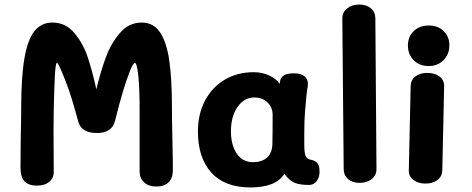

<svg xmlns="http://www.w3.org/2000/svg" viewBox="-20 -812 2071 843"><path d="M737 -198Q739 -112 739 -64Q739 -30 720 -11.5Q701 7 667 7Q633 7 613 -11Q593 -29 593 -59V-329Q593 -427 587 -481.5Q581 -536 572 -536Q564 -536 548 -494Q532 -452 520 -411Q503 -355 485 -281Q478 -254 458 -241Q438 -228 405 -228Q338 -228 324 -277L312 -320Q298 -371 283 -415Q271 -450 253 -493Q235 -536 230 -536Q224 -536 221 -480.5Q218 -425 216 -333Q215 -297 215 -237L216 -57Q216 -30 196 -13.5Q176 3 141 3Q107 3 88.5 -15Q70 -33 70 -77L71 -203Q73 -287 73 -336Q73 -472 87 -554.5Q101 -637 131 -675Q161 -713 210 -713Q269 -713 307.5 -666Q346 -619 365.5 -560Q385 -501 403 -420Q422 -498 444 -558.5Q466 -619 505.5 -666Q545 -713 602 -713Q654 -713 683 -669.5Q712 -626 723.5 -544.5Q735 -463 735 -335Q735 -284 737 -198Z M1383 -58Q1383 -34 1370.5 -17Q1358 0 1337 0Q1294 0 1271 -10.5Q1248 -21 1229 -49Q1207 -16 1169 -2.5Q1131 11 1080 11Q967 11 908 -54Q849 -119 849 -235Q849 -311 880 -370Q911 -429 966.5 -462Q1022 -495 1094 -495Q1130 -495 1161 -481Q1192 -467 1208 -444L1210 -457Q1212 -471 1226 -480.5Q1240 -490 1270 -490Q1302 -490 1317 -477Q1332 -464 1332 -444Q1332 -437 1331 -433Q1325 -399 1319 -319Q1316 -282 1316 -224V-174Q1316 -145 1321 -129.5Q1326 -114 1343 -111Q1362 -108 1372.5 -97Q1383 -86 1383 -58ZM1177 -307Q1177 -341 1154.5 -362.5Q1132 -384 1097 -384Q1052 -384 1023 -342.5Q994 -301 994 -236Q994 -174 1020 -137Q1046 -100 1090 -100Q1131 -100 1153 -120.5Q1175 -141 1176 -180Q1177 -221 1177 -307Z M1489 -69 1483 -731Q1483 -758 1504 -775Q1525 -792 1557 -792Q1589 -792 1608.5 -775.5Q1628 -759 1628 -732L1633 -70Q1633 -42 1611.5 -25.5Q1590 -9 1559 -9Q1527 -9 1508 -26Q1489 -43 1489 -69Z M1771 -612Q1771 -651 1796.5 -675.5Q1822 -700 1863 -700Q1903 -700 1928 -675.5Q1953 -651 1953 -613Q1953 -574 1927.5 -548Q1902 -522 1862 -522Q1822 -522 1796.5 -547.5Q1771 -573 1771 -612ZM1775 -65 1783 -434Q1784 -461 1804 -476.5Q1824 -492 1856 -492Q1889 -492 1910 -476Q1931 -460 1930 -432L1922 -64Q1921 -37 1900.5 -21.5Q1880 -6 1848 -6Q1816 -6 1795 -22Q1774 -38 1775 -65Z"/></svg>

Font: Mali
Style: Bold
Weight: 700
Designer: Kitiyaporn Chalermlarp | Katatrad Aksorn Co.,Ltd.
Foundry: Cadson Demak Co.,Ltd.
Version: Version 1.000; ttfautohint (v1.6)